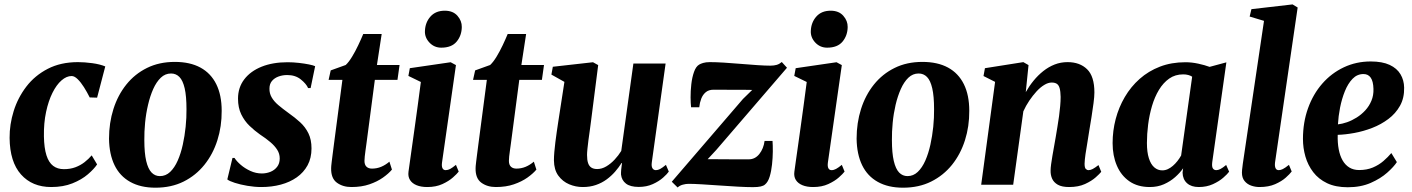

<svg xmlns="http://www.w3.org/2000/svg" viewBox="-20 -837 6398 870"><path d="M212 10.5Q126 10.5 75.2 -46.5Q24.5 -103.5 23.5 -212Q23 -273 42 -333.8Q61 -394.5 99.5 -444.8Q138 -495 196.5 -525.2Q255 -555.5 333.5 -555.5Q362.5 -555.5 397.8 -550.8Q433 -546 457 -536L420 -394.5L386.5 -395.5Q374.5 -419.5 360.5 -441.8Q346.5 -464 332 -478.2Q317.5 -492.5 304.5 -492.5Q281.5 -492.5 258.8 -472.8Q236 -453 217.8 -416.5Q199.5 -380 188.8 -329.8Q178 -279.5 179 -219Q180 -166 190.5 -133.2Q201 -100.5 220.8 -85.5Q240.5 -70.5 269.5 -70.5Q298.5 -70.5 321.8 -79.2Q345 -88 363.2 -102.2Q381.5 -116.5 395.5 -133L420 -92Q406 -71 378 -47Q350 -23 308.2 -6.2Q266.5 10.5 212 10.5Z M772 -556.5Q841 -556.5 888.2 -530.8Q935.5 -505 960 -455.5Q984.5 -406 984.5 -335Q985 -264.5 965 -201.5Q945 -138.5 906.2 -90.2Q867.5 -42 811.8 -14.2Q756 13.5 684.5 13.5Q617 13.5 570 -12.8Q523 -39 499 -88.5Q475 -138 474 -208.5Q474 -280 494 -343Q514 -406 552.5 -454Q591 -502 646.2 -529.2Q701.5 -556.5 772 -556.5ZM755 -504Q728.5 -504 708.5 -484.8Q688.5 -465.5 674.2 -433.5Q660 -401.5 650.8 -362Q641.5 -322.5 637.5 -281Q633.5 -239.5 634 -202Q634 -143.5 642.5 -107.5Q651 -71.5 666.8 -55.2Q682.5 -39 704.5 -39Q731 -39 751 -58Q771 -77 785.2 -109.2Q799.5 -141.5 808.2 -181.2Q817 -221 821.2 -262.5Q825.5 -304 825 -342Q825 -401.5 816.8 -437Q808.5 -472.5 793 -488.2Q777.5 -504 755 -504Z M1387.5 -438H1376Q1368 -457 1343.2 -477Q1318.5 -497 1281.5 -497Q1260 -497 1241.8 -490.2Q1223.5 -483.5 1212.2 -470Q1201 -456.5 1201 -435.5Q1200.5 -414 1211 -395.8Q1221.5 -377.5 1241.2 -360.8Q1261 -344 1288 -324.5Q1316.5 -304.5 1340 -283Q1363.5 -261.5 1377.5 -233Q1391.5 -204.5 1391.5 -164.5Q1391.5 -121 1373.8 -88.2Q1356 -55.5 1324.8 -33.5Q1293.5 -11.5 1252.5 -0.5Q1211.5 10.5 1164.5 10.5Q1133.5 10.5 1101.2 5Q1069 -0.5 1044 -8.5Q1019 -16.5 1010 -24L1033.5 -121.5H1042.5Q1052 -106.5 1070.8 -90.2Q1089.5 -74 1114.5 -62.5Q1139.5 -51 1166.5 -51Q1186.5 -51 1205 -58.2Q1223.5 -65.5 1235.5 -80.8Q1247.5 -96 1247.5 -119Q1247.5 -140.5 1236.2 -158.2Q1225 -176 1205 -193Q1185 -210 1157.5 -228Q1134 -244.5 1111 -266.5Q1088 -288.5 1073.2 -318.8Q1058.5 -349 1058.5 -390Q1058.5 -440.5 1086.8 -477.5Q1115 -514.5 1165.5 -534.8Q1216 -555 1283 -555Q1308.5 -555 1334.5 -552Q1360.5 -549 1380.2 -545Q1400 -541 1408 -537Z M1640.5 -186.5Q1638 -168 1636 -153.8Q1634 -139.5 1632.8 -128.2Q1631.5 -117 1631.5 -108Q1631.5 -90.5 1640.5 -81.8Q1649.5 -73 1665.5 -73Q1687.5 -73 1707.2 -81.2Q1727 -89.5 1744.5 -104.5L1756 -68.5Q1741 -50.5 1715.2 -32.2Q1689.5 -14 1654 -1.8Q1618.5 10.5 1572 10.5Q1533.5 10.5 1506.5 -9.2Q1479.5 -29 1480.5 -75Q1480.5 -78.5 1481 -85Q1481.5 -91.5 1483 -103.5Q1484.5 -115.5 1487 -135.5Q1489.5 -155.5 1493.5 -186L1531.5 -475H1469L1478.5 -518L1546.5 -542.5Q1560.5 -555.5 1575.2 -579.8Q1590 -604 1603.2 -632Q1616.5 -660 1626 -683H1709.5L1688 -542.5H1790.5L1781 -475H1678.5Z M1916 10.5Q1887.5 10.5 1867.5 2.2Q1847.5 -6 1837.8 -21.5Q1828 -37 1831 -59Q1833.5 -77.5 1837.8 -107.5Q1842 -137.5 1847.5 -176.5Q1853 -215.5 1859.5 -262Q1866 -308.5 1873 -360Q1880 -411.5 1887 -465.5L1830.5 -493L1837 -528L2022 -555L2046 -542L1983 -101.5Q1980.5 -83.5 1985 -74.8Q1989.5 -66 1999.5 -66Q2009.5 -66 2019.8 -71.5Q2030 -77 2046 -90L2058.5 -59.5Q2051 -49.5 2032.5 -33Q2014 -16.5 1984.8 -3Q1955.5 10.5 1916 10.5ZM1979.5 -621Q1947.5 -621 1925.8 -644.2Q1904 -667.5 1905.5 -697Q1907 -735.5 1930.5 -762Q1954 -788.5 1995.5 -788.5Q2032.5 -788.5 2052.8 -765.5Q2073 -742.5 2072.5 -714.5Q2072 -676 2049.2 -648.5Q2026.5 -621 1979.5 -621Z M2295 -186.5Q2292.5 -168 2290.5 -153.8Q2288.5 -139.5 2287.2 -128.2Q2286 -117 2286 -108Q2286 -90.5 2295 -81.8Q2304 -73 2320 -73Q2342 -73 2361.8 -81.2Q2381.5 -89.5 2399 -104.5L2410.5 -68.5Q2395.5 -50.5 2369.8 -32.2Q2344 -14 2308.5 -1.8Q2273 10.5 2226.5 10.5Q2188 10.5 2161 -9.2Q2134 -29 2135 -75Q2135 -78.5 2135.5 -85Q2136 -91.5 2137.5 -103.5Q2139 -115.5 2141.5 -135.5Q2144 -155.5 2148 -186L2186 -475H2123.5L2133 -518L2201 -542.5Q2215 -555.5 2229.8 -579.8Q2244.5 -604 2257.8 -632Q2271 -660 2280.5 -683H2364L2342.5 -542.5H2445L2435.5 -475H2333Z M2620.5 10.5Q2588.5 10.5 2559 -2Q2529.5 -14.5 2510 -41Q2490.5 -67.5 2490 -110.5Q2490 -127.5 2491.8 -148.5Q2493.5 -169.5 2496.5 -192.8Q2499.5 -216 2502.8 -239.5Q2506 -263 2509.5 -284.5L2537.5 -466L2478.5 -499L2485 -534.5L2667 -555L2690.5 -542L2658 -287.5Q2655.5 -266 2652.2 -243.8Q2649 -221.5 2646.2 -200.5Q2643.5 -179.5 2641.8 -162.5Q2640 -145.5 2640 -135Q2640 -112 2644.8 -98Q2649.5 -84 2659.8 -77.5Q2670 -71 2686 -71Q2707 -71 2727.2 -83Q2747.5 -95 2765 -113.8Q2782.5 -132.5 2795 -153L2850 -549H2996L2933.5 -101.5Q2931 -83 2936.5 -74.5Q2942 -66 2952 -66Q2961 -66 2971 -71.2Q2981 -76.5 2997.5 -90L3010.5 -59.5Q3003.5 -49 2984.8 -32.2Q2966 -15.5 2938 -2.8Q2910 10 2874.5 10Q2836 10 2816.5 -5Q2797 -20 2794 -46Q2794 -49.5 2794 -55.5Q2794 -61.5 2794.8 -68.5Q2795.5 -75.5 2796.5 -83.2Q2797.5 -91 2798.5 -98L2796.5 -98.5Q2784 -78.5 2767.2 -59.2Q2750.5 -40 2728.8 -24Q2707 -8 2680.2 1.2Q2653.5 10.5 2620.5 10.5Z M3388.5 -429.5Q3374.5 -430 3356.5 -430Q3338.5 -430 3318.5 -430Q3298.5 -430 3279 -430.2Q3259.5 -430.5 3242.2 -430.5Q3225 -430.5 3213 -430.5Q3191.5 -430.5 3178 -419.2Q3164.5 -408 3157.5 -389.8Q3150.5 -371.5 3148.5 -351H3111.5Q3109.5 -367.5 3109.2 -395.8Q3109 -424 3112.5 -455.2Q3116 -486.5 3124.8 -511.2Q3133.5 -536 3148.5 -544.5Q3154 -548 3166.2 -551.8Q3178.5 -555.5 3196.5 -555.5Q3223.5 -555.5 3260.8 -553.2Q3298 -551 3337.8 -547.5Q3377.5 -544 3412.8 -541.8Q3448 -539.5 3470.5 -539.5Q3487.5 -539.5 3499.8 -543.2Q3512 -547 3522.5 -556L3546 -530L3225.5 -157.5L3186.5 -115.5Q3206 -115.5 3228.8 -115.5Q3251.5 -115.5 3275.8 -115.2Q3300 -115 3324.5 -115Q3349 -115 3372.5 -115Q3401.5 -115 3420.8 -139.2Q3440 -163.5 3444.5 -198.5H3480.5Q3482 -179 3481.8 -150.2Q3481.5 -121.5 3478.2 -91.2Q3475 -61 3467.5 -36.5Q3460 -12 3446.5 -1Q3440 5 3426.8 8Q3413.5 11 3392 11Q3364 11 3323.8 8.8Q3283.5 6.5 3240.5 3.5Q3197.5 0.5 3160 -1.8Q3122.5 -4 3100 -4Q3088 -4 3074 -0.2Q3060 3.5 3050.5 12.5L3024 -13.5L3346.5 -388.5Z M3664.5 10.5Q3636 10.5 3616 2.2Q3596 -6 3586.2 -21.5Q3576.5 -37 3579.5 -59Q3582 -77.5 3586.2 -107.5Q3590.5 -137.5 3596 -176.5Q3601.5 -215.5 3608 -262Q3614.5 -308.5 3621.5 -360Q3628.5 -411.5 3635.5 -465.5L3579 -493L3585.5 -528L3770.5 -555L3794.5 -542L3731.5 -101.5Q3729 -83.5 3733.5 -74.8Q3738 -66 3748 -66Q3758 -66 3768.2 -71.5Q3778.5 -77 3794.5 -90L3807 -59.5Q3799.5 -49.5 3781 -33Q3762.5 -16.5 3733.2 -3Q3704 10.5 3664.5 10.5ZM3728 -621Q3696 -621 3674.2 -644.2Q3652.5 -667.5 3654 -697Q3655.5 -735.5 3679 -762Q3702.5 -788.5 3744 -788.5Q3781 -788.5 3801.2 -765.5Q3821.5 -742.5 3821 -714.5Q3820.5 -676 3797.8 -648.5Q3775 -621 3728 -621Z M4159.5 -556.5Q4228.5 -556.5 4275.8 -530.8Q4323 -505 4347.5 -455.5Q4372 -406 4372 -335Q4372.5 -264.5 4352.5 -201.5Q4332.5 -138.5 4293.8 -90.2Q4255 -42 4199.2 -14.2Q4143.5 13.5 4072 13.5Q4004.5 13.5 3957.5 -12.8Q3910.5 -39 3886.5 -88.5Q3862.5 -138 3861.5 -208.5Q3861.5 -280 3881.5 -343Q3901.5 -406 3940 -454Q3978.5 -502 4033.8 -529.2Q4089 -556.5 4159.5 -556.5ZM4142.5 -504Q4116 -504 4096 -484.8Q4076 -465.5 4061.8 -433.5Q4047.5 -401.5 4038.2 -362Q4029 -322.5 4025 -281Q4021 -239.5 4021.5 -202Q4021.5 -143.5 4030 -107.5Q4038.5 -71.5 4054.2 -55.2Q4070 -39 4092 -39Q4118.5 -39 4138.5 -58Q4158.5 -77 4172.8 -109.2Q4187 -141.5 4195.8 -181.2Q4204.5 -221 4208.8 -262.5Q4213 -304 4212.5 -342Q4212.5 -401.5 4204.2 -437Q4196 -472.5 4180.5 -488.2Q4165 -504 4142.5 -504Z M4628 -419.5Q4643.5 -447 4663.5 -471.5Q4683.5 -496 4707.5 -515Q4731.5 -534 4759 -544.8Q4786.5 -555.5 4817.5 -555.5Q4873 -555.5 4906 -523.2Q4939 -491 4939 -418Q4939 -399.5 4935 -369.2Q4931 -339 4925.8 -306.2Q4920.5 -273.5 4916 -246.5Q4912.5 -221 4907.5 -193Q4902.5 -165 4898.8 -139.2Q4895 -113.5 4894.5 -95Q4894.5 -77 4900 -71.5Q4905.5 -66 4912.5 -66Q4921 -66 4931.2 -71.2Q4941.5 -76.5 4957.5 -89L4970 -58.5Q4963.5 -50 4945 -33.5Q4926.5 -17 4896.5 -3.2Q4866.5 10.5 4824.5 10.5Q4791.5 10.5 4773.2 0Q4755 -10.5 4747.5 -27.2Q4740 -44 4740.5 -64Q4740.5 -75 4742.8 -92.5Q4745 -110 4748.8 -131.2Q4752.5 -152.5 4756.5 -174.8Q4760.5 -197 4764 -217.5Q4767.5 -239 4771.5 -262.8Q4775.5 -286.5 4778.8 -310.5Q4782 -334.5 4784 -356.8Q4786 -379 4786 -398Q4785.5 -423 4781.5 -437.2Q4777.5 -451.5 4768.8 -457.2Q4760 -463 4745.5 -463Q4729.5 -463 4711.8 -452.2Q4694 -441.5 4677 -423Q4660 -404.5 4644.2 -381.2Q4628.5 -358 4617 -332.5L4571 0H4426L4489 -466L4436.5 -492.5L4443 -528L4617 -555.5L4640.5 -542Z M5473 -102.5Q5470.5 -82 5475.8 -74Q5481 -66 5491.5 -66Q5499.5 -66 5510 -71.2Q5520.5 -76.5 5536 -89.5L5549.5 -59Q5542 -48.5 5523.2 -32Q5504.5 -15.5 5476 -2.5Q5447.5 10.5 5412 10.5Q5378 10.5 5358.8 -6.8Q5339.5 -24 5338.5 -54.5L5341 -74.5Q5327 -54 5305 -34.5Q5283 -15 5254.2 -2.2Q5225.5 10.5 5190 10.5Q5135 10.5 5097.5 -15.5Q5060 -41.5 5040.8 -86.5Q5021.5 -131.5 5021.5 -188.5Q5021.5 -244.5 5035.5 -297.8Q5049.5 -351 5076.8 -397.5Q5104 -444 5144 -479.5Q5184 -515 5236 -535Q5288 -555 5351.5 -555Q5380 -555 5409.8 -548.5Q5439.5 -542 5461 -534L5537 -554.5ZM5382 -489.5Q5374.5 -494.5 5364.2 -497.2Q5354 -500 5341.5 -500Q5305 -500 5278 -481Q5251 -462 5231.5 -429.8Q5212 -397.5 5200 -356.8Q5188 -316 5182.5 -272.8Q5177 -229.5 5177 -189Q5177 -147.5 5185.8 -120Q5194.5 -92.5 5210.2 -78.8Q5226 -65 5246.5 -65Q5259.5 -65 5271.5 -70.5Q5283.5 -76 5294.5 -85.5Q5305.5 -95 5315 -107Q5324.5 -119 5332 -132.5Z M5757.5 -101Q5755.5 -84 5759.8 -75Q5764 -66 5774.5 -66Q5782.5 -66 5792.5 -70.8Q5802.5 -75.5 5820.5 -90L5833 -60Q5824.5 -48.5 5806 -32Q5787.5 -15.5 5758 -2.5Q5728.5 10.5 5687 10.5Q5667.5 10.5 5649.2 4Q5631 -2.5 5619.2 -17Q5607.5 -31.5 5607.5 -55Q5607.5 -60.5 5608.2 -67.8Q5609 -75 5610 -82.5Q5611 -90 5611.5 -95L5707.5 -742.5L5642.5 -762L5650.5 -795.5L5837 -817L5860 -803Z M6309.5 -102.5Q6296 -81.5 6266 -54.8Q6236 -28 6191 -8.2Q6146 11.5 6087 11.5Q6032 11.5 5993.2 -7Q5954.5 -25.5 5930.5 -57Q5906.5 -88.5 5895.2 -127.5Q5884 -166.5 5884 -207.5Q5884 -282.5 5907 -346.5Q5930 -410.5 5971.5 -458Q6013 -505.5 6069.2 -532Q6125.5 -558.5 6191 -558.5Q6243.5 -558.5 6276.8 -543Q6310 -527.5 6326 -500.5Q6342 -473.5 6342.5 -440Q6343.5 -393 6323.8 -357.8Q6304 -322.5 6271 -297.8Q6238 -273 6198 -257.5Q6158 -242 6117 -234.5Q6076 -227 6041.5 -226Q6040.5 -190 6046 -160.8Q6051.5 -131.5 6063.5 -110.5Q6075.5 -89.5 6094.2 -78Q6113 -66.5 6138.5 -66.5Q6173.5 -66.5 6200.8 -78Q6228 -89.5 6248.8 -107.5Q6269.5 -125.5 6284.5 -143.5ZM6158.5 -501.5Q6129.5 -501.5 6108.8 -480Q6088 -458.5 6074 -423.8Q6060 -389 6052.2 -349.5Q6044.5 -310 6042.5 -273.5Q6061.5 -275.5 6083.8 -283.2Q6106 -291 6127.5 -304.5Q6149 -318 6166.5 -337Q6184 -356 6194.2 -380.5Q6204.5 -405 6203.5 -434.5Q6202.5 -469 6191 -485.2Q6179.5 -501.5 6158.5 -501.5Z"/></svg>

Font: Merriweather 48pt ExtraBold
Style: Italic
Weight: 800
Italic angle: -7.8°
Version: Version 2.101